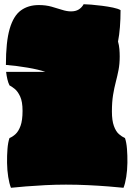

<svg xmlns="http://www.w3.org/2000/svg" viewBox="-20 -874 633 911"><path d="M32 17Q24 -3 19 -34.5Q14 -66 13.5 -101Q13 -136 15.5 -167.5Q18 -199 25 -219Q40 -225 54 -238Q68 -251 77.5 -277Q87 -303 87 -348Q87 -392 75.5 -416.5Q64 -441 49.5 -452.5Q35 -464 25 -469Q19 -481 15 -498Q11 -515 9 -533H195Q164 -544 111 -553Q58 -562 8 -566Q8 -676 26 -737.5Q44 -799 79 -824.5Q114 -850 164 -850Q197 -850 224 -842.5Q251 -835 274 -827.5Q297 -820 317 -820Q339 -820 353.5 -829Q368 -838 377 -854Q389 -854 413 -852Q437 -850 464.5 -846.5Q492 -843 516 -838Q540 -833 552 -826Q552 -739 540 -677Q545 -659 546.5 -641Q548 -623 548 -606Q548 -571 542.5 -542.5Q537 -514 529.5 -485.5Q522 -457 516.5 -423.5Q511 -390 511 -345Q511 -302 520.5 -276Q530 -250 544.5 -237.5Q559 -225 573 -219Q580 -199 582.5 -167.5Q585 -136 584.5 -101Q584 -66 579 -34.5Q574 -3 566 17Q538 14 493.5 10.5Q449 7 397 4.5Q345 2 293 2Q245 2 195.5 4.5Q146 7 103 10.5Q60 14 32 17Z"/></svg>

Font: Oi
Style: Regular
Weight: 400
Designer: Kostas Bartsokas, Mohamad Dakak
Foundry: Foundry5
Version: Version 4.000